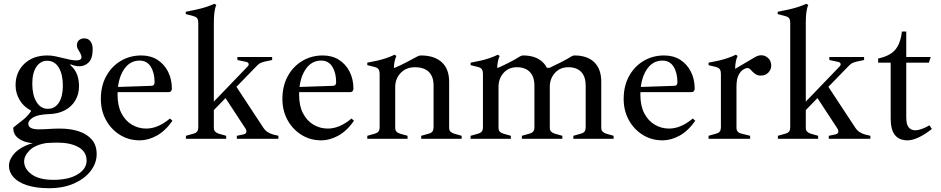

<svg xmlns="http://www.w3.org/2000/svg" viewBox="-20 -731 4957 1011"><path d="M238 260Q170 260 122.5 244.5Q75 229 51 202Q27 175 27 142Q27 114 48.5 85.5Q70 57 112.5 37Q155 17 217 14L232 21Q167 30 137 59.5Q107 89 107 119Q107 158 146.5 187Q186 216 261 216Q342 216 389 187Q436 158 436 115Q436 68 393.5 44Q351 20 283 20Q255 20 228 22Q201 24 173 24Q120 24 85 3Q50 -18 50 -56Q50 -58 51.5 -60.5Q53 -63 57 -65Q84 -86 105 -103Q126 -120 143 -145V-149Q104 -169 83 -205Q62 -241 62 -282Q62 -351 108 -395Q154 -439 230 -439Q250 -439 271.5 -434.5Q293 -430 313 -425Q332 -420 350 -416.5Q368 -413 382 -413Q409 -413 409 -430Q409 -438 405.5 -445.5Q402 -453 397 -461Q392 -468 388.5 -475.5Q385 -483 385 -491Q385 -511 396.5 -520Q408 -529 424 -529Q445 -529 456.5 -513Q468 -497 468 -473Q468 -424 447.5 -403Q427 -382 397 -382Q375 -382 351 -393V-388Q376 -365 386 -338Q396 -311 396 -276Q396 -235 376.5 -202Q357 -169 321 -150Q285 -131 235 -130Q181 -128 155 -113Q129 -98 129 -79Q129 -65 142.5 -57.5Q156 -50 184 -50Q208 -50 238 -52Q268 -54 295 -54Q351 -54 395 -39.5Q439 -25 464 4.5Q489 34 489 80Q489 128 457.5 169Q426 210 370 235Q314 260 238 260ZM232 -158Q269 -158 290 -190.5Q311 -223 311 -280Q311 -339 289.5 -375Q268 -411 228 -411Q193 -411 171.5 -379Q150 -347 150 -290Q150 -231 172 -194.5Q194 -158 232 -158Z M716 8Q657 8 610.5 -21.5Q564 -51 537.5 -100Q511 -149 511 -210Q511 -278 539 -329.5Q567 -381 615.5 -410Q664 -439 724 -439Q773 -439 809 -416Q845 -393 865 -353.5Q885 -314 885 -264Q885 -257 881 -251.5Q877 -246 867 -246H568V-272L776 -279Q794 -279 794 -298Q794 -347 774 -379.5Q754 -412 715 -412Q662 -412 630.5 -362Q599 -312 599 -232Q599 -174 619.5 -134.5Q640 -95 674.5 -74.5Q709 -54 750 -54Q812 -54 875 -107L888 -95Q850 -41 805 -16.5Q760 8 716 8Z M959 0V-16L998 -27Q1013 -31 1018.5 -39Q1024 -47 1024 -61V-607Q1024 -627 1018.5 -634.5Q1013 -642 999 -646L958 -657V-669Q1000 -677 1036.5 -686Q1073 -695 1109 -711L1119 -705Q1111 -686 1108.5 -662.5Q1106 -639 1106 -607V-59Q1106 -45 1113 -38Q1120 -31 1132 -27L1171 -16V0ZM1227 0V-16L1261 -23Q1275 -26 1277 -35Q1279 -44 1272 -55L1156 -232L1217 -286L1365 -61Q1376 -44 1388.5 -36Q1401 -28 1417 -23L1446 -16V0ZM1096 -141 1080 -169 1285 -382Q1291 -388 1289 -395.5Q1287 -403 1277 -405L1230 -415V-431H1413V-415L1371 -406Q1356 -402 1349 -398Q1342 -394 1333 -385Z M1672 8Q1613 8 1566.5 -21.5Q1520 -51 1493.5 -100Q1467 -149 1467 -210Q1467 -278 1495 -329.5Q1523 -381 1571.5 -410Q1620 -439 1680 -439Q1729 -439 1765 -416Q1801 -393 1821 -353.5Q1841 -314 1841 -264Q1841 -257 1837 -251.5Q1833 -246 1823 -246H1524V-272L1732 -279Q1750 -279 1750 -298Q1750 -347 1730 -379.5Q1710 -412 1671 -412Q1618 -412 1586.5 -362Q1555 -312 1555 -232Q1555 -174 1575.5 -134.5Q1596 -95 1630.5 -74.5Q1665 -54 1706 -54Q1768 -54 1831 -107L1844 -95Q1806 -41 1761 -16.5Q1716 8 1672 8Z M2198 0V-16L2237 -27Q2252 -31 2257.5 -39Q2263 -47 2263 -61V-281Q2263 -328 2238 -352.5Q2213 -377 2165 -377Q2118 -377 2089.5 -346.5Q2061 -316 2061 -273L2037 -374H2059Q2085 -385 2118 -402Q2151 -419 2178 -434Q2188 -439 2196 -439Q2267 -439 2306 -403.5Q2345 -368 2345 -300V-59Q2345 -45 2352 -38Q2359 -31 2372 -27L2411 -16V0ZM1914 0V-16L1953 -27Q1967 -31 1973 -39Q1979 -47 1979 -61V-338Q1979 -358 1973.5 -366Q1968 -374 1954 -378L1914 -388V-401Q1942 -406 1966 -411.5Q1990 -417 2012.5 -424.5Q2035 -432 2058 -443L2067 -436Q2061 -424 2057.5 -406Q2054 -388 2054 -371V-361L2061 -344V-59Q2061 -45 2067.5 -38Q2074 -31 2087 -27L2126 -16V0Z M2999 0V-16L3038 -27Q3053 -31 3058.5 -39Q3064 -47 3064 -61V-281Q3064 -327 3040.5 -352Q3017 -377 2973 -377Q2929 -377 2902 -347Q2875 -317 2875 -273L2852 -374H2874Q2898 -385 2931.5 -402Q2965 -419 2989 -434Q2997 -439 3005 -439Q3072 -439 3109 -403.5Q3146 -368 3146 -300V-59Q3146 -45 3153 -38Q3160 -31 3172 -27L3211 -16V0ZM2458 0V-16L2497 -27Q2511 -31 2517 -39Q2523 -47 2523 -61V-338Q2523 -358 2517.5 -366Q2512 -374 2498 -378L2458 -388V-401Q2486 -406 2510 -411.5Q2534 -417 2556.5 -424.5Q2579 -432 2602 -443L2611 -436Q2605 -424 2601.5 -406Q2598 -388 2598 -371V-361L2605 -344V-59Q2605 -45 2611.5 -38Q2618 -31 2631 -27L2670 -16V0ZM2728 0V-16L2767 -27Q2782 -31 2788 -39Q2794 -47 2794 -61V-281Q2794 -327 2770 -352Q2746 -377 2702 -377Q2658 -377 2631.5 -347Q2605 -317 2605 -273L2581 -374H2603Q2628 -385 2661.5 -402Q2695 -419 2718 -434Q2727 -439 2734 -439Q2801 -439 2838 -403.5Q2875 -368 2875 -300V-59Q2875 -45 2882 -38Q2889 -31 2902 -27L2941 -16V0Z M3469 8Q3410 8 3363.5 -21.5Q3317 -51 3290.5 -100Q3264 -149 3264 -210Q3264 -278 3292 -329.5Q3320 -381 3368.5 -410Q3417 -439 3477 -439Q3526 -439 3562 -416Q3598 -393 3618 -353.5Q3638 -314 3638 -264Q3638 -257 3634 -251.5Q3630 -246 3620 -246H3321V-272L3529 -279Q3547 -279 3547 -298Q3547 -347 3527 -379.5Q3507 -412 3468 -412Q3415 -412 3383.5 -362Q3352 -312 3352 -232Q3352 -174 3372.5 -134.5Q3393 -95 3427.5 -74.5Q3462 -54 3503 -54Q3565 -54 3628 -107L3641 -95Q3603 -41 3558 -16.5Q3513 8 3469 8Z M3711 0V-16L3750 -27Q3765 -31 3770.5 -39Q3776 -47 3776 -61V-338Q3776 -358 3770.5 -366Q3765 -374 3751 -378L3711 -388V-401Q3739 -406 3763 -411.5Q3787 -417 3809.5 -424.5Q3832 -432 3855 -443L3864 -436Q3858 -424 3854.5 -406Q3851 -388 3851 -371V-361L3858 -344V-59Q3858 -46 3864 -38.5Q3870 -31 3886 -27L3930 -16V0ZM3858 -275 3840 -362 3957 -431Q3966 -436 3974 -438Q3982 -440 3989 -440Q4009 -440 4025 -425Q4041 -410 4041 -385Q4041 -365 4026 -349Q4011 -333 3985 -333Q3970 -333 3959.5 -340Q3949 -347 3941 -355Q3936 -361 3929.5 -367Q3923 -373 3915 -373Q3908 -373 3894 -365Q3880 -357 3869 -335.5Q3858 -314 3858 -275Z M4076 0V-16L4115 -27Q4130 -31 4135.5 -39Q4141 -47 4141 -61V-607Q4141 -627 4135.5 -634.5Q4130 -642 4116 -646L4075 -657V-669Q4117 -677 4153.5 -686Q4190 -695 4226 -711L4236 -705Q4228 -686 4225.5 -662.5Q4223 -639 4223 -607V-59Q4223 -45 4230 -38Q4237 -31 4249 -27L4288 -16V0ZM4344 0V-16L4378 -23Q4392 -26 4394 -35Q4396 -44 4389 -55L4273 -232L4334 -286L4482 -61Q4493 -44 4505.5 -36Q4518 -28 4534 -23L4563 -16V0ZM4213 -141 4197 -169 4402 -382Q4408 -388 4406 -395.5Q4404 -403 4394 -405L4347 -415V-431H4530V-415L4488 -406Q4473 -402 4466 -398Q4459 -394 4450 -385Z M4759 8Q4670 8 4670 -105V-401H4604V-423Q4666 -436 4694 -469Q4722 -502 4729 -565H4752V-431H4881L4871 -401H4752V-114Q4752 -75 4765 -60Q4778 -45 4799 -45Q4815 -45 4834 -52Q4853 -59 4874 -71L4887 -52Q4851 -23 4817.5 -7.5Q4784 8 4759 8Z"/></svg>

Font: Ibarra Real Nova Medium
Style: Regular
Weight: 500
Designer: Jose Maria Ribagorda & Octavio Pardo
Foundry: Jose Maria Ribagorda
Version: Version 2.000